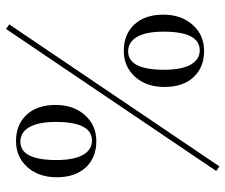

<svg xmlns="http://www.w3.org/2000/svg" viewBox="-76 -630 749 638"><g transform="rotate(90 299.0 -310.5)"><path d="M547.6 -654 75.8 44.4 60.5 33.9 532.3 -664.5ZM268.5 -482.3Q268.5 -421.8 234.7 -384.3Q200.8 -346.8 148.4 -346.8Q93.5 -346.8 60.9 -381.9Q28.2 -416.9 28.2 -478.2Q28.2 -537.9 62.1 -575.8Q96 -613.7 148.4 -613.7Q203.2 -613.7 235.9 -578.6Q268.5 -543.5 268.5 -482.3ZM84.7 -479Q84.7 -421 102 -391.1Q119.4 -361.3 150 -361.3Q211.3 -361.3 211.3 -480.6Q211.3 -538.7 194.4 -569Q177.4 -599.2 146.8 -599.2Q84.7 -599.2 84.7 -479ZM568.5 -124.2Q568.5 -63.7 534.7 -26.2Q500.8 11.3 448.4 11.3Q393.5 11.3 360.9 -23.8Q328.2 -58.9 328.2 -120.2Q328.2 -179.8 362.1 -217.7Q396 -255.6 448.4 -255.6Q503.2 -255.6 535.9 -220.6Q568.5 -185.5 568.5 -124.2ZM384.7 -121Q384.7 -62.9 402 -33.1Q419.4 -3.2 450 -3.2Q511.3 -3.2 511.3 -122.6Q511.3 -180.6 494.4 -210.9Q477.4 -241.1 446.8 -241.1Q384.7 -241.1 384.7 -121Z"/></g></svg>

Font: Playfair Display
Style: Regular
Weight: 400
Designer: Claus Eggers Sørensen
Foundry: Claus Eggers Sørensen
Version: Version 1.005; ttfautohint (v1.2) -l 10 -r 42 -G 200 -x 21 -